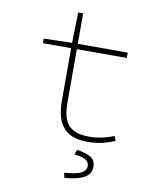

<svg xmlns="http://www.w3.org/2000/svg" viewBox="-93 -707 786 992"><g transform="rotate(10 300.0 -211.0)"><path d="M398 12Q350 12 318 -1.5Q286 -15 267 -40Q248 -65 240 -99.5Q232 -134 232 -176V-450H84V-474L232 -478L236 -638H262V-478H524V-450H262V-172Q262 -136 268 -107Q274 -78 289 -58Q304 -38 331 -27Q358 -16 400 -16Q439 -16 470.5 -23Q502 -30 532 -42L542 -18Q509 -4 475.5 4Q442 12 398 12ZM314 216 308 190Q374 185 398 172Q422 159 422 136Q422 112 401 101.5Q380 91 344 88L354 62Q408 71 430 86.5Q452 102 452 134Q452 172 417 191.5Q382 211 314 216Z"/></g></svg>

Font: Source Code Pro ExtraLight
Style: Regular
Weight: 200
Monospace: yes
Designer: Paul D. Hunt, Teo Tuominen
Foundry: Adobe Systems Incorporated
Version: Version 2.030;PS 1.000;hotconv 16.6.51;makeotf.lib2.5.65220